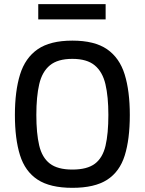

<svg xmlns="http://www.w3.org/2000/svg" viewBox="-20 -894 697 925"><path d="M328.6 10.9Q221.2 10.9 161 -28.7Q100.8 -68.2 76.3 -146.5Q51.8 -224.7 51.8 -340.1Q51.8 -454.7 76.5 -534.8Q101.2 -614.8 161.4 -656.6Q221.6 -698.3 328.6 -698.3Q435.6 -698.3 495.8 -656.8Q556 -615.2 580.7 -535.2Q605.4 -455.1 605.4 -340.1Q605.4 -222.9 580.9 -144.8Q556.4 -66.7 496.2 -27.9Q436 10.9 328.6 10.9ZM328.6 -77.1Q399.9 -77.1 437.3 -105.3Q474.7 -133.5 488.4 -191.9Q502.1 -250.2 502.1 -340.1Q502.1 -428.4 488 -488.2Q473.9 -548.1 436.3 -579.2Q398.8 -610.4 328.6 -610.4Q258.1 -610.4 220.5 -579.4Q182.9 -548.4 169 -488.6Q155.1 -428.8 155.1 -340.1Q155.1 -252 168.8 -193.5Q182.5 -135 220.1 -106Q257.7 -77.1 328.6 -77.1ZM164.3 -800.6V-874H488.9V-800.6Z"/></svg>

Font: Titillium Web SemiBold
Style: Regular
Weight: 600
Designer: Mohamed Gaber, Accademia di Belle Arti di Urbino
Foundry: Kief Type Foundry, Accademia di Belle Arti di Urbino
Version: Version 3.000; ttfautohint (v1.8.4)